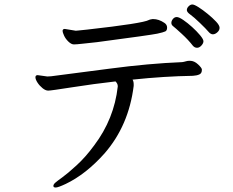

<svg xmlns="http://www.w3.org/2000/svg" viewBox="-20 -790 1040 856"><path d="M906 -728Q928 -710 943.5 -693.5Q959 -677 959 -666Q959 -655 949 -646Q939 -637 929 -637Q919 -637 909 -649Q899 -661 871.5 -687.5Q844 -714 828.5 -725Q813 -736 813 -745Q813 -754 821 -762Q829 -770 837.5 -770Q846 -770 865 -758Q884 -746 906 -728ZM840 -586Q820 -612 790 -639.5Q760 -667 752 -673Q744 -679 744 -688Q744 -697 751 -705.5Q758 -714 768 -714Q778 -714 797 -701Q816 -688 836.5 -669.5Q857 -651 872 -633Q887 -615 887 -606Q887 -597 878 -587Q869 -577 858.5 -577Q848 -577 840 -586ZM318 -653 329 -654Q337 -655 368 -658Q618 -686 644 -701Q648 -703 652 -703.5Q656 -704 660 -705H663Q688 -705 713 -688Q725 -680 725 -667Q725 -654 717 -650Q709 -646 681.5 -640Q654 -634 412 -602L347 -595Q321 -592 309.5 -592Q298 -592 285 -604.5Q272 -617 265.5 -631.5Q259 -646 259 -652Q259 -661 269 -661ZM148 -455 191 -449 208 -450Q296 -461 469.5 -484Q643 -507 792 -513Q800 -514 808 -516.5Q816 -519 824 -519H827Q846 -519 863 -503Q880 -487 880 -480V-478Q880 -463 868.5 -458Q857 -453 840 -452Q713 -450 571 -435Q576 -427 576 -414V-407Q554 -230 446 -106Q363 -13 273 30Q239 46 228.5 46Q218 46 218 39Q218 32 226.5 24.5Q235 17 258 0.5Q281 -16 321.5 -53Q362 -90 400 -142Q489 -260 505 -404V-406Q505 -417 495 -427Q398 -416 302.5 -401Q207 -386 195 -386Q183 -386 169.5 -397Q156 -408 147 -422Q138 -436 138 -445.5Q138 -455 148 -455Z"/></svg>

Font: LXGW Bright TC
Style: Regular
Weight: 400
Designer: Christian Thalmann (Catharsis Fonts)
Foundry: LXGW / Christian Thalmann (Catharsis Fonts) / Fontworks Inc.
Version: Version 5.501